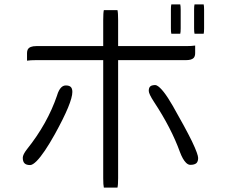

<svg xmlns="http://www.w3.org/2000/svg" viewBox="-20 -794 1040 881"><path d="M681.6 -402.8Q673.3 -401.4 668.9 -397Q662.6 -390.6 662.6 -377Q662.6 -363.3 686.5 -326.7Q766.1 -206.1 805.7 -96.2Q818.4 -62.5 833 -47.9Q842.8 -37.6 853.5 -37.6Q873 -37.6 881.8 -45.9Q889.2 -53.7 889.2 -69.3Q889.2 -76.7 882.8 -94.7Q876.5 -112.8 860.4 -146.5Q830.6 -207 772.9 -308.1Q726.6 -388.7 699.2 -401.9Q696.8 -402.8 695.3 -403.3Q693.8 -403.8 690.2 -403.8Q686.5 -403.8 681.6 -402.8ZM282.2 -401.9Q270 -401.9 260.7 -392.6Q249.5 -381.3 242.2 -357.4V-356.9Q197.8 -226.6 103.5 -108.9Q84.5 -84.5 84.5 -70.3Q84.5 -52.7 92.5 -44.7Q100.6 -36.6 118.2 -36.6Q129.9 -36.6 148.4 -55.2Q182.1 -89.4 231.9 -178.7Q312 -323.7 312 -372.1Q312 -387.7 304.9 -394.8Q297.9 -401.9 282.2 -401.9ZM766.1 -773.9Q764.2 -766.6 764.2 -749V-664.1Q764.2 -647.5 766.1 -639.2H807.1Q809.1 -646.5 809.1 -664.1V-749Q809.1 -765.6 807.1 -773.9ZM872.6 -773.9Q870.6 -766.6 870.6 -749V-664.1Q870.6 -647.5 872.6 -639.2H914.6Q916.5 -646.5 916.5 -664.1V-749Q916.5 -765.6 914.6 -773.9ZM456.5 -747.6Q453.6 -735.4 453.6 -702.1V-582.5H146.5Q115.7 -582.5 107.4 -566.9Q104 -560.5 104 -550.3V-515.6Q119.6 -518.1 146.5 -518.1H453.6V23.4Q453.6 55.2 456.5 66.9H519Q522 55.2 522 23.4V-518.1H834Q858.4 -518.1 868.2 -527.8Q875.5 -535.2 875.5 -550.3V-585Q859.9 -582.5 834 -582.5H522V-702.1Q522 -735.4 519 -747.6Z"/></svg>

Font: YuPearl-ExtraLight
Style: ExtraLight
Weight: 200
Designer: Max Yao
Foundry: Max-Everyday
Version: Version 1.011; ttfautohint (v1.8.3)